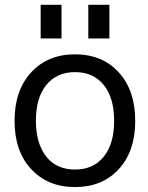

<svg xmlns="http://www.w3.org/2000/svg" viewBox="-20 -759 610 791"><path d="M171.9 -112.3Q213.9 -60.5 289.1 -60.5Q364.3 -60.5 407.2 -113.3Q450.2 -166 450.2 -261.2Q450.2 -356.4 407.2 -409.2Q364.3 -461.9 289.1 -461.9Q213.9 -461.9 170.9 -409.2Q127.9 -356.4 127.9 -261.7Q127.9 -167 171.9 -112.3ZM108.4 -62.5Q40 -135.7 40 -261.2Q40 -386.7 108.4 -460.9Q176.8 -535.2 289.1 -535.2Q401.4 -535.2 469.2 -460.9Q537.1 -386.7 537.1 -261.2Q537.1 -135.7 469.2 -62Q401.4 11.7 289.1 11.7Q176.8 11.7 108.4 -62.5ZM147.5 -600.6V-739.3H233.4V-600.6ZM343.8 -600.6V-739.3H430.7V-600.6Z"/></svg>

Font: irohakakuC Regular
Style: Regular
Weight: 400
Designer: [Source Han Sans]
Ryoko NISHIZUKA Ë•øÂ°öÊ∂ºÂ≠ê (kana & ideographs); Paul D. Hunt (Latin, Greek & Cyrillic); Wenlong ZHAN
Version: Version 1.001.20160904